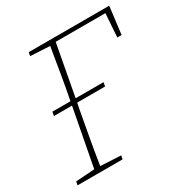

<svg xmlns="http://www.w3.org/2000/svg" viewBox="-158 -804 895 930"><g transform="rotate(-30 289.5 -338.5)"><path d="M125 -657 129 -677H579L560 -524H536L545 -655H267L214 -370H370L366 -348H210L203 -313Q190 -242 177 -170Q164 -98 153 -26L267 -20L263 0H11L15 -20L120 -27L181 -348H80L84 -370H185Q199 -440 210.5 -510.5Q222 -581 234 -651Z"/></g></svg>

Font: Source Serif Pro ExtraLight
Style: Italic
Weight: 200
Italic angle: -12°
Designer: Frank Grießhammer
Foundry: Adobe Systems Incorporated
Version: Version 3.001;hotconv 1.0.111;makeotfexe 2.5.65597